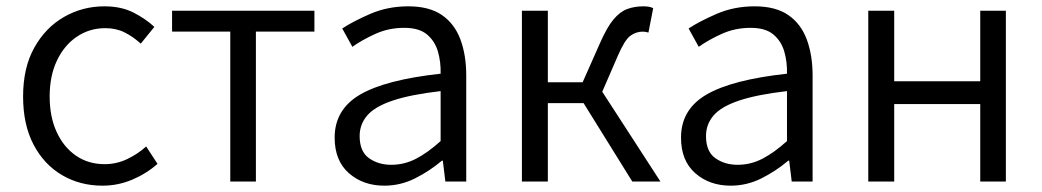

<svg xmlns="http://www.w3.org/2000/svg" viewBox="-20 -574 3295 607"><path d="M304 13Q233 13 176 -20.5Q119 -54 86 -117Q53 -180 53 -269Q53 -360 88.5 -423.5Q124 -487 182.5 -520.5Q241 -554 310 -554Q363 -554 401.5 -534.5Q440 -515 468 -489L425 -436Q401 -458 374 -471.5Q347 -485 313 -485Q263 -485 223 -458Q183 -431 160 -382.5Q137 -334 137 -269Q137 -205 159 -157Q181 -109 220 -82Q259 -55 311 -55Q349 -55 383 -71.5Q417 -88 442 -111L478 -56Q443 -25 398 -6Q353 13 304 13Z M708 0V-474H524V-540H974V-474H789V0Z M1195 13Q1128 13 1083 -26.5Q1038 -66 1038 -139Q1038 -228 1118.5 -275Q1199 -322 1373 -341Q1374 -378 1364.5 -411Q1355 -444 1330 -465Q1305 -486 1258 -486Q1209 -486 1167 -467Q1125 -448 1094 -426L1062 -484Q1097 -507 1151.5 -530.5Q1206 -554 1271 -554Q1337 -554 1377 -526.5Q1417 -499 1435.5 -449.5Q1454 -400 1454 -335V0H1388L1380 -66H1377Q1338 -33 1292 -10Q1246 13 1195 13ZM1217 -53Q1258 -53 1295 -72Q1332 -91 1373 -128V-286Q1278 -275 1221.5 -256Q1165 -237 1141 -209Q1117 -181 1117 -144Q1117 -95 1146.5 -74Q1176 -53 1217 -53Z M1630 0V-540H1712V-314H1822L1877 -438Q1899 -488 1919.5 -512.5Q1940 -537 1963 -545.5Q1986 -554 2014 -554Q2035 -554 2045 -548L2030 -471Q2021 -474 2012 -474Q1991 -474 1973 -461Q1955 -448 1933 -397L1884 -284L2068 0H1979L1825 -248H1712V0Z M2290 13Q2223 13 2178 -26.5Q2133 -66 2133 -139Q2133 -228 2213.5 -275Q2294 -322 2468 -341Q2469 -378 2459.5 -411Q2450 -444 2425 -465Q2400 -486 2353 -486Q2304 -486 2262 -467Q2220 -448 2189 -426L2157 -484Q2192 -507 2246.5 -530.5Q2301 -554 2366 -554Q2432 -554 2472 -526.5Q2512 -499 2530.5 -449.5Q2549 -400 2549 -335V0H2483L2475 -66H2472Q2433 -33 2387 -10Q2341 13 2290 13ZM2312 -53Q2353 -53 2390 -72Q2427 -91 2468 -128V-286Q2373 -275 2316.5 -256Q2260 -237 2236 -209Q2212 -181 2212 -144Q2212 -95 2241.5 -74Q2271 -53 2312 -53Z M2725 0V-540H2807V-317H3079V-540H3160V0H3079V-245H2807V0Z"/></svg>

Font: Source Han Sans SC Normal
Style: Regular
Weight: 350
Designer: Ryoko NISHIZUKA 西塚涼子 (kana, bopomofo & ideographs); Paul D. Hunt (Latin, Greek & Cyrillic); Sandoll Communications 산돌커뮤니
Foundry: Adobe
Version: Version 2.004;hotconv 1.0.118;makeotfexe 2.5.65603